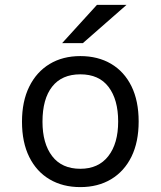

<svg xmlns="http://www.w3.org/2000/svg" viewBox="-20 -752 656 784"><path d="M308 12Q236.2 12 182.8 -19.6Q129.2 -51.1 99.5 -110.9Q69.8 -170.6 69.8 -255Q69.8 -338.4 99.5 -398.4Q129.2 -458.5 182.8 -490.8Q236.2 -523 308 -523Q379.9 -523 433.6 -491.4Q487.2 -459.8 516.8 -399.9Q546.2 -340 546.2 -255.8Q546.2 -172.2 516.8 -112.2Q487.2 -52.2 433.6 -20.1Q379.9 12 308 12ZM308 -62.8Q381.9 -62.8 422.2 -114.4Q462.5 -166 462.5 -255.8Q462.5 -345.2 423.4 -396.9Q384.4 -448.5 308 -448.5Q232.5 -448.5 193 -398.2Q153.5 -348 153.5 -255Q153.5 -166 193 -114.4Q232.5 -62.8 308 -62.8ZM233.8 -576 375.8 -732H496.5L318.5 -576Z"/></svg>

Font: Overpass Mono Light
Style: Regular
Weight: 300
Monospace: yes
Designer: Delve Withrington, Dave Bailey
Foundry: Delve Fonts LLC
Version: Version 4.000